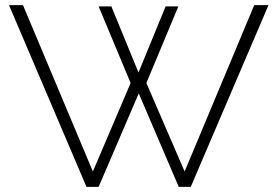

<svg xmlns="http://www.w3.org/2000/svg" viewBox="-20 -730 1083 750"><path d="M365.2 -705.1H415L521 -446.8L627 -705.1H676.8L551.8 -405.8L701.2 -60.1L973.1 -710H1028.8L725.1 0H678.2L522 -365.2L365.2 0H317.9L15.1 -710H69.8L342.8 -60.1L490.2 -405.8Z"/></svg>

Font: Rawline Light
Style: Regular
Weight: 300
Designer: Matt McInerney, Pablo Impallari, Rodrigo Fuenzalida
Foundry: Matt McInerney, Pablo Impallari, Rodrigo Fuenzalida
Version: Version 4.020;PS 004.020;hotconv 1.0.88;makeotf.lib2.5.64775